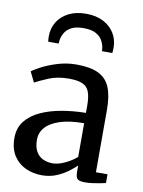

<svg xmlns="http://www.w3.org/2000/svg" viewBox="-92 -889 720 964"><g transform="rotate(10 268.0 -407.5)"><path d="M188.9 11Q144.1 11 105.9 -6.5Q67.8 -24 44.5 -59.8Q21.3 -95.5 21.3 -150Q21.3 -200.5 48.7 -235.7Q76.2 -270.8 123.1 -292.5Q170.1 -314.2 229.5 -324.7Q289 -335.2 353.3 -336V-371.5Q353.3 -416.7 343.7 -442.6Q334.1 -468.4 309.5 -479.4Q284.9 -490.5 239.5 -490.5Q181.2 -490.5 137.4 -472Q93.6 -453.4 69.6 -440.6L43.9 -492.9Q54 -501.9 87.2 -519.6Q120.3 -537.4 167.3 -552.1Q214.3 -566.9 265.9 -566.9Q336.3 -566.9 377.6 -546.7Q418.8 -526.6 436.6 -483.2Q454.4 -439.8 454.4 -370.3V-51.1H513.4V-6.6Q502.3 -3.8 484.1 -0.3Q465.9 3.2 445.8 5.8Q425.6 8.4 408.7 8.4Q382.3 8.4 371.5 0.5Q360.7 -7.4 360.7 -37.1V-69Q348.2 -56.6 323.6 -37.6Q299 -18.6 264.8 -3.8Q230.6 11 188.9 11ZM232.5 -57.4Q259.2 -57.4 293.3 -73.1Q327.4 -88.8 353.3 -111.3V-283.3Q278.3 -282.9 229.8 -266.9Q181.3 -250.8 157.7 -223.6Q134.2 -196.4 134.2 -161.8Q134.2 -124.6 147 -101.6Q159.8 -78.6 182.1 -68Q204.4 -57.4 232.5 -57.4ZM268.4 -826.4Q319.4 -826.4 356.4 -807.3Q393.3 -788.2 413.2 -755.7Q433.1 -723.2 433.1 -682.2Q433.1 -676.2 432.6 -668.6Q432.1 -660.9 431.4 -655H378.3Q378.5 -657.9 378.3 -662.3Q378.2 -666.6 377.2 -671.9Q374.5 -690.8 364.1 -709.5Q353.7 -728.2 330.9 -740.6Q308.1 -753 268.4 -753Q228.6 -753 205.8 -740.6Q183 -728.1 172.6 -709.4Q162.2 -690.6 159.2 -671.8Q158.7 -666.6 158.5 -662.3Q158.2 -657.9 158.2 -655H104.7Q103.6 -660.9 103.1 -668.6Q102.7 -676.2 102.7 -682.4Q102.7 -723.3 122.6 -755.8Q142.4 -788.2 179.5 -807.3Q216.7 -826.4 268.4 -826.4Z"/></g></svg>

Font: Merriweather Light
Style: Regular
Weight: 300
Version: Version 2.100